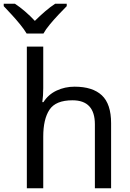

<svg xmlns="http://www.w3.org/2000/svg" viewBox="-59 -1010 697 1030"><path d="M173 -760V-537Q173 -497 168 -462H174Q200 -503 244.5 -524Q289 -545 341 -545Q438 -545 487.5 -498.5Q537 -452 537 -349V0H450V-343Q450 -472 330 -472Q240 -472 206.5 -421.5Q173 -371 173 -277V0H85V-760ZM84 -830Q71 -852 49 -879Q27 -906 3 -932Q-21 -958 -39 -977V-990H21Q47 -973 75 -949Q103 -925 128 -898Q155 -925 183 -949Q211 -973 237 -990H299V-977Q280 -958 255.5 -932Q231 -906 208.5 -879Q186 -852 174 -830Z"/></svg>

Font: Apis
Style: Regular
Weight: 400
Designer: Monotype Design Team
Foundry: Monotype Imaging Inc.
Version: Version 2.000; build 0001